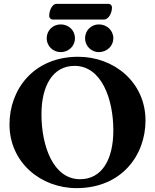

<svg xmlns="http://www.w3.org/2000/svg" viewBox="-20 -957 800 991"><path d="M253 -856H517C538 -856 558 -886 558 -919C558 -928 551 -937 540 -937H271C252 -937 234 -908 234 -874C234 -865 242 -856 253 -856ZM293 -688C335 -688 367 -720 367 -759C367 -800 335 -831 293 -831C253 -831 221 -800 221 -759C221 -720 253 -688 293 -688ZM490 -688C532 -688 565 -720 565 -759C565 -800 532 -831 490 -831C451 -831 419 -800 419 -759C419 -720 451 -688 490 -688ZM375 14C607 14 731 -155 731 -335C731 -532 569 -664 384 -664C153 -664 29 -495 29 -315C29 -118 191 14 375 14ZM393 -32C255 -32 194 -203 194 -367C194 -514 252 -617 365 -617C503 -617 565 -448 565 -284C565 -135 507 -32 393 -32Z"/></svg>

Font: EB Garamond
Style: Bold
Weight: 700
Designer: Georg Duffner and Octavio Pardo
Foundry: Georg Duffner
Version: Version 1.000;PS 001.000;hotconv 1.0.88;makeotf.lib2.5.64775